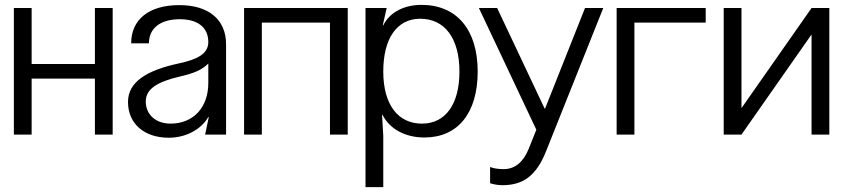

<svg xmlns="http://www.w3.org/2000/svg" viewBox="-20 -553 3464 789"><path d="M110 0V-230H370V0H443V-520H370V-290H110V-520H37V0Z M674 13C742 13 806 -20 836 -72H838L823 0H909V-371C909 -472 838 -532 717 -532C592 -532 519 -473 519 -375H592C592 -437 639 -474 719 -474C793 -474 836 -440 836 -380C836 -331 789 -308 713 -292C584 -264 506 -217 506 -134C506 -45 572 13 674 13ZM579 -136C579 -189 629 -217 717 -238C775 -251 811 -266 836 -292V-212C836 -111 774 -45 681 -45C620 -45 579 -82 579 -136Z M1056 0V-460H1336V0H1409V-520H983V0Z M1712 -533C1640 -533 1581 -502 1555 -449H1553L1569 -520H1482V216H1555V5L1550 -81H1552C1581 -23 1645 12 1724 12C1862 12 1943 -89 1943 -259C1943 -431 1857 -533 1712 -533ZM1555 -259C1555 -395 1611 -476 1707 -476C1808 -476 1868 -395 1868 -259C1868 -125 1811 -45 1714 -45C1614 -45 1555 -125 1555 -259Z M2225 66 2459 -520H2384L2220 -107H2218L2023 -520H1948L2184 -20L2152 60C2130 114 2095 142 2050 142C2029 142 2006 139 1994 133V200C2009 205 2028 208 2045 208C2128 208 2184 171 2225 66Z M2587 0V-460H2880V-520H2514V0Z M3315 -520 3028 -110H3027V-520H2954V0H3027L3314 -410H3315V0H3388V-520Z"/></svg>

Font: Non Bureau Light
Style: Regular
Weight: 300
Designer: Jona Saucedo
Foundry: Non Foundry
Version: Version 1.000;FEAKit 1.0